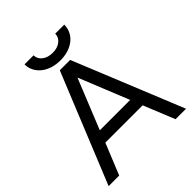

<svg xmlns="http://www.w3.org/2000/svg" viewBox="-238 -1014 1154 1154"><g transform="rotate(-45 338.5 -437.5)"><path d="M9 0 294 -700H382L667 0H578L497 -199H180L99 0ZM209 -275H467L338 -594ZM339 -739Q290 -739 251.5 -756.5Q213 -774 191 -805Q169 -836 169 -875H246Q246 -844 272 -824Q298 -804 339 -804Q379 -804 404.5 -824Q430 -844 430 -875H507Q507 -836 486 -805Q465 -774 427 -756.5Q389 -739 339 -739Z"/></g></svg>

Font: Figtree Light
Style: Regular
Weight: 400
Version: Version 2.002